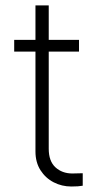

<svg xmlns="http://www.w3.org/2000/svg" viewBox="-20 -677 366 706"><path d="M270.5 -487.3H159.2V-129.9Q159.2 -84.5 183.8 -61.8Q208.5 -39.1 246.1 -39.1L284.2 -40V5.9Q269.5 8.8 242.2 8.8Q207.5 8.8 177.5 -6.6Q147.5 -22 128.9 -51Q110.4 -80.1 110.4 -120.1V-487.3H32.2V-530.3H110.4V-657.2H159.2V-530.3H270.5Z"/></svg>

Font: Pretendard JP ExtraLight
Style: Regular
Weight: 200
Designer: Base glyphs from Inter by Rasmus Andersson; Hangeul glyphs from Noto Sans CJK(Source Han Sans) by Jang Soo-young and Kan
Foundry: Kil Hyung-jin
Version: Version 1.309